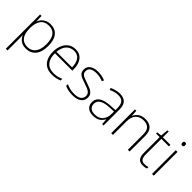

<svg xmlns="http://www.w3.org/2000/svg" viewBox="108 -1759 3029 3029"><g transform="rotate(45 1622.5 -245.0)"><path d="M318 -540Q422 -540 477.5 -471Q533 -402 533 -269Q533 -135 474 -62.5Q415 10 310 10Q235 10 190.5 -24Q146 -58 128 -106H126Q127 -76 127.5 -44.5Q128 -13 128 16V234H90V-530H122L126 -414H128Q140 -447 165 -475.5Q190 -504 228 -522Q266 -540 318 -540ZM315 -505Q222 -505 175.5 -443.5Q129 -382 128 -269V-263Q128 -142 175 -83.5Q222 -25 308 -25Q396 -25 444.5 -88Q493 -151 493 -269Q493 -505 315 -505Z M878 -540Q946 -540 989.5 -507.5Q1033 -475 1054.5 -419.5Q1076 -364 1076 -294V-263H688Q687 -148 739.5 -86.5Q792 -25 890 -25Q939 -25 974.5 -32.5Q1010 -40 1055 -61V-23Q1016 -6 977.5 2Q939 10 889 10Q808 10 754.5 -24Q701 -58 674.5 -119Q648 -180 648 -260Q648 -337 674 -400.5Q700 -464 751 -502Q802 -540 878 -540ZM878 -505Q798 -505 748 -451.5Q698 -398 689 -297H1036Q1036 -390 997 -447.5Q958 -505 878 -505Z M1551 -137Q1551 -68 1499.5 -29Q1448 10 1349 10Q1294 10 1250 0Q1206 -10 1177 -24V-64Q1215 -45 1259 -34.5Q1303 -24 1350 -24Q1436 -24 1474 -54Q1512 -84 1512 -135Q1512 -170 1492.5 -192Q1473 -214 1438 -229Q1403 -244 1358 -258Q1310 -274 1272 -289.5Q1234 -305 1212 -331.5Q1190 -358 1190 -406Q1190 -469 1240.5 -504.5Q1291 -540 1376 -540Q1423 -540 1464 -531Q1505 -522 1538 -508L1523 -474Q1494 -488 1454 -496.5Q1414 -505 1375 -505Q1306 -505 1267.5 -480.5Q1229 -456 1229 -407Q1229 -370 1248 -350Q1267 -330 1300 -317.5Q1333 -305 1376 -290Q1422 -275 1461.5 -258.5Q1501 -242 1526 -214Q1551 -186 1551 -137Z M1866 -539Q1951 -539 1993.5 -494.5Q2036 -450 2036 -353V0H2005L1998 -98H1996Q1972 -52 1928.5 -21Q1885 10 1806 10Q1728 10 1686.5 -28Q1645 -66 1645 -133Q1645 -212 1710.5 -252.5Q1776 -293 1897 -299L1997 -305V-345Q1997 -431 1964 -467.5Q1931 -504 1865 -504Q1788 -504 1708 -464L1696 -498Q1734 -516 1777 -527.5Q1820 -539 1866 -539ZM1901 -268Q1799 -263 1742 -231Q1685 -199 1685 -133Q1685 -81 1718 -52.5Q1751 -24 1810 -24Q1904 -24 1950 -77.5Q1996 -131 1997 -219V-272Z M2434 -540Q2522 -540 2569.5 -493Q2617 -446 2617 -347V0H2578V-345Q2578 -428 2540 -466.5Q2502 -505 2431 -505Q2344 -505 2295 -453.5Q2246 -402 2246 -297V0H2207V-530H2238L2244 -426H2247Q2266 -471 2311.5 -505.5Q2357 -540 2434 -540Z M2923 -25Q2946 -25 2965.5 -28Q2985 -31 3001 -37V-4Q2985 2 2965 6Q2945 10 2920 10Q2851 10 2821 -29Q2791 -68 2791 -143V-496H2711V-522L2791 -531L2803 -659H2830V-530H2998V-496H2830V-146Q2830 -87 2850.5 -56Q2871 -25 2923 -25Z M3136 -724Q3155 -724 3161.5 -714Q3168 -704 3168 -688Q3168 -672 3161.5 -662Q3155 -652 3136 -652Q3120 -652 3113 -662Q3106 -672 3106 -688Q3106 -704 3113 -714Q3120 -724 3136 -724ZM3156 -530V0H3117V-530Z"/></g></svg>

Font: Noto Sans Lao Looped ExtraLight
Style: Regular
Weight: 200
Designer: Mark Frömberg, Ben Mitchell
Foundry: The Fontpad Ltd
Version: Version 1.002; ttfautohint (v1.8.4.7-5d5b)